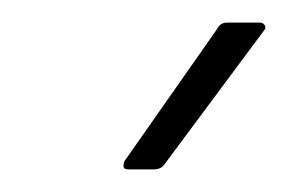

<svg xmlns="http://www.w3.org/2000/svg" viewBox="-20 -710 255 170"><path d="M94 -560Q90 -560 89.5 -562Q89 -564 90 -567L172 -684Q175 -690 181 -690H210Q213 -690 214.5 -687.5Q216 -685 213 -682L126 -565Q123 -560 116 -560Z"/></svg>

Font: Sofia Sans Condensed ExtraLight
Style: Italic
Weight: 250
Italic angle: -9°
Version: Version 4.100